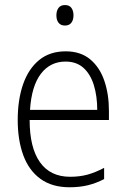

<svg xmlns="http://www.w3.org/2000/svg" viewBox="-20 -749 512 778"><path d="M246.1 -541Q306.6 -541 345.5 -508.5Q384.3 -476.1 402.8 -421.6Q421.4 -367.2 421.4 -299.8V-262.7H100.1Q100.1 -150.9 141.8 -91.8Q183.6 -32.7 264.2 -32.7Q302.7 -32.7 334.2 -41.3Q365.7 -49.8 401.9 -68.8V-23.4Q370.1 -6.8 336.7 1.5Q303.2 9.8 261.7 9.8Q190.9 9.8 144 -24.2Q97.2 -58.1 74.5 -119.6Q51.8 -181.2 51.8 -262.7Q51.8 -345.2 73.7 -408Q95.7 -470.7 138.9 -505.9Q182.1 -541 246.1 -541ZM245.6 -499.5Q183.6 -499.5 145.8 -450.2Q107.9 -400.9 101.6 -303.7H374Q374 -358.9 360.4 -403.6Q346.7 -448.2 318.4 -473.9Q290 -499.5 245.6 -499.5ZM243.2 -728.5Q261.2 -728.5 269.5 -716.8Q277.8 -705.1 277.8 -687Q277.8 -668 269 -656.7Q260.3 -645.5 243.2 -645.5Q226.1 -645.5 217.3 -656.7Q208.5 -668 208.5 -686.5Q208.5 -705.1 217 -716.8Q225.6 -728.5 243.2 -728.5Z"/></svg>

Font: Open Sans SemiCondensed Light
Style: Regular
Weight: 300
Width: 4
Designer: Monotype Design Team
Foundry: Monotype Imaging Inc.
Version: Version 3.000